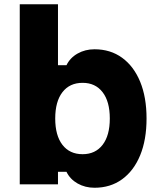

<svg xmlns="http://www.w3.org/2000/svg" viewBox="-20 -868 740 904"><path d="M425 16Q381 16 345.5 -4Q310 -24 293 -59H253V0H73V-848H253V-561H293Q310 -596 345.5 -616Q381 -636 425 -636Q500 -636 555 -596Q610 -556 640 -483Q670 -410 670 -310Q670 -210 640 -137Q610 -64 555 -24Q500 16 425 16ZM369 -142Q429 -142 463 -186Q497 -230 497 -310Q497 -390 463 -434Q429 -478 369 -478Q308 -478 274 -434Q240 -390 240 -310Q240 -230 274 -186Q308 -142 369 -142Z"/></svg>

Font: Martian Mono ExtraBold
Style: Regular
Weight: 800
Monospace: yes
Designer: Roman Shamin
Foundry: Evil Martians
Version: Version 1.000; ttfautohint (v1.8.4.7-5d5b)